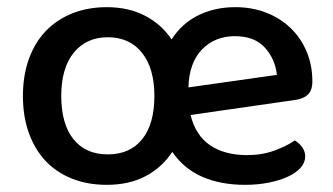

<svg xmlns="http://www.w3.org/2000/svg" viewBox="-20 -502 929 536"><path d="M278 -482Q338 -482 384 -458.5Q430 -435 459 -392Q488 -437 534 -459.5Q580 -482 637 -482Q684 -482 723.5 -466.5Q763 -451 791.5 -423.5Q820 -396 836 -358Q852 -320 852 -275Q852 -250 839.5 -238Q827 -226 804 -223L512 -181Q526 -124 566.5 -96.5Q607 -69 670 -69Q712 -69 747 -82Q782 -95 803 -110Q816 -102 824 -90.5Q832 -79 832 -65Q832 -48 819 -33.5Q806 -19 783 -8.5Q760 2 729.5 8Q699 14 664 14Q596 14 544.5 -8.5Q493 -31 461 -78Q432 -34 386 -10Q340 14 278 14Q224 14 180.5 -3.5Q137 -21 107 -53Q77 -85 60.5 -131Q44 -177 44 -234Q44 -291 60.5 -337Q77 -383 107.5 -415Q138 -447 181.5 -464.5Q225 -482 278 -482ZM281 -398Q221 -398 186 -355Q151 -312 151 -234Q151 -156 185 -113.5Q219 -71 281 -71Q343 -71 377 -113.5Q411 -156 411 -234Q411 -311 376.5 -354.5Q342 -398 281 -398ZM636 -401Q580 -401 544 -364Q508 -327 506 -258L753 -293Q748 -338 719 -369.5Q690 -401 636 -401Z"/></svg>

Font: Baloo Da 2 Medium
Style: Regular
Weight: 500
Designer: Noopur Datye, Sulekha Rajkumar and Ek Type
Foundry: Ek Type
Version: Version 1.640;hotconv 1.0.111;makeotfexe 2.5.65597; ttfautoh